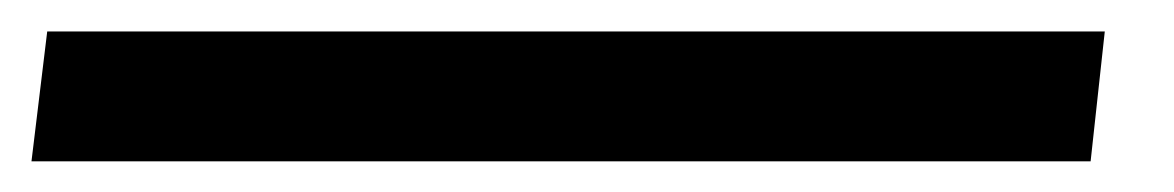

<svg xmlns="http://www.w3.org/2000/svg" viewBox="-74 71 746 122"><path d="M-54 173.5 -44 91H628L619 173.5Z"/></svg>

Font: Merriweather Sans Medium
Style: Italic
Weight: 500
Italic angle: -7.5°
Designer: Eben Sorkin
Foundry: Eben Sorkin
Version: Version 2.001